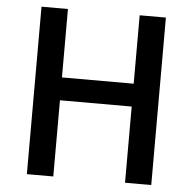

<svg xmlns="http://www.w3.org/2000/svg" viewBox="-52 -788 844 841"><g transform="rotate(5 369.5 -368.0)"><path d="M96.7 0V-736.3H212.9V-435.5H528.3V-736.3H643.6V0H528.3V-335H212.9V0Z"/></g></svg>

Font: Gen Shin Gothic Medium
Style: Regular
Weight: 500
Designer: [Source Han Sans]
Ryoko NISHIZUKA  (kana & ideographs); Paul D. Hunt (Latin, Greek & Cyrillic); Wenlong ZHANG  (bopomofo
Version: Version 1.002.20150607